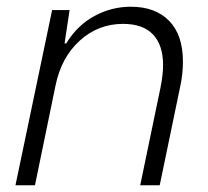

<svg xmlns="http://www.w3.org/2000/svg" viewBox="-20 -551 618 571"><path d="M135 -521H187L172 -422H177Q210 -476 261 -503.5Q312 -531 369 -531Q442 -531 483 -489Q524 -447 524 -368Q524 -330 516 -294L455 0H397L457 -289Q465 -329 465 -357Q465 -417 435 -448.5Q405 -480 346 -480Q272 -480 217 -430Q162 -380 145 -296L84 0H26Z"/></svg>

Font: Mona Sans Light
Style: Italic
Weight: 300
Italic angle: -11.7°
Designer: Deni Anggara
Foundry: GitHub
Version: Version 2.000